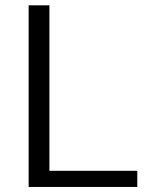

<svg xmlns="http://www.w3.org/2000/svg" viewBox="-20 -724 578 736"><path d="M176.8 -69.3H506.3V-7.3H89.8V-703.6H169.4V-76.7V-69.3Z"/></svg>

Font: Vazir Light
Style: Light
Weight: 300
Designer: Saber Rastikerdar
Foundry: Saber Rastikerdar
Version: Version 30.0.0